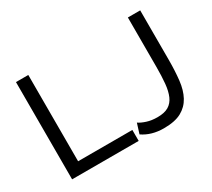

<svg xmlns="http://www.w3.org/2000/svg" viewBox="-136 -956 1341 1214"><g transform="rotate(-30 534.5 -349.5)"><path d="M85 0V-710H175V-80H571V0ZM619 -106Q639 -92 673 -81Q707 -70 750 -70Q801 -70 831 -88Q861 -106 876.5 -141.5Q892 -177 897 -229Q902 -281 902 -349V-710H992V-349Q992 -268 984.5 -201.5Q977 -135 951.5 -88Q926 -41 878.5 -15Q831 11 750 11Q660 11 596 -33Z"/></g></svg>

Font: IngvarSans
Style: Regular
Weight: 500
Version: Version 3.000